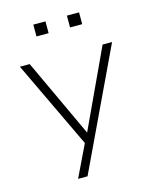

<svg xmlns="http://www.w3.org/2000/svg" viewBox="-127 -773 834 1038"><g transform="rotate(-15 290.0 -254.0)"><path d="M179 180 273 -15V20L32 -487H87L298 -34H284L495 -487H548L232 180ZM349 -622V-688H417V-622ZM161 -622V-688H229V-622Z"/></g></svg>

Font: Nunito Sans 10pt SemiExpanded ExtraLight
Style: Regular
Weight: 250
Width: 6
Designer: Vernon Adams
Foundry: Vernon Adams
Version: Version 3.101;gftools[0.9.27]